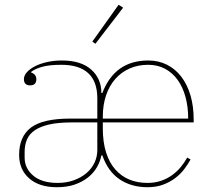

<svg xmlns="http://www.w3.org/2000/svg" viewBox="-20 -771 890 803"><path d="M218 12Q144 12 102 -25Q60 -62 60 -123Q60 -200 109.5 -237.5Q159 -275 274 -275H387V-360Q387 -430 349 -465Q311 -500 237 -500Q186 -500 156 -491.5Q126 -483 110 -470V-468Q132 -460 132 -440Q132 -414 106 -414Q80 -414 80 -440Q80 -455 92.5 -469Q105 -483 126.5 -494Q148 -505 177 -511.5Q206 -518 239 -518Q319 -518 361.5 -480Q404 -442 404 -382H408Q460 -518 600 -518Q643 -518 678 -500.5Q713 -483 738 -450.5Q763 -418 776.5 -372.5Q790 -327 790 -271V-259H410V-234Q410 -177 423.5 -134Q437 -91 462 -62.5Q487 -34 521 -20Q555 -6 597 -6Q628 -6 654 -15Q680 -24 700.5 -39Q721 -54 736.5 -73Q752 -92 763 -112L777 -104Q766 -84 750.5 -63.5Q735 -43 712.5 -26Q690 -9 661.5 1.5Q633 12 597 12Q530 12 481 -20.5Q432 -53 408 -121H404Q399 -95 385 -71Q371 -47 347.5 -28.5Q324 -10 292 1Q260 12 218 12ZM221 -6Q258 -6 288.5 -17Q319 -28 341 -46.5Q363 -65 375 -90Q387 -115 387 -144V-259H280Q224 -259 186.5 -250.5Q149 -242 126 -226.5Q103 -211 93 -188Q83 -165 83 -136V-112Q83 -67 119 -36.5Q155 -6 221 -6ZM410 -275H767Q767 -325 755.5 -366.5Q744 -408 722.5 -437.5Q701 -467 670 -483.5Q639 -500 600 -500Q557 -500 522 -484.5Q487 -469 462 -440.5Q437 -412 423.5 -372Q410 -332 410 -283ZM366 -597 476 -751 495 -739 379 -588Z"/></svg>

Font: IBM Plex Serif Thin
Style: Regular
Weight: 100
Designer: Mike Abbink, Paul van der Laan, Pieter van Rosmalen
Foundry: Bold Monday
Version: Version 3.001